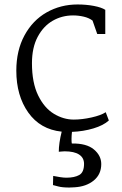

<svg xmlns="http://www.w3.org/2000/svg" viewBox="-20 -580 546 859"><path d="M302 62Q367 61 400 88.5Q433 116 433 154Q433 200 399.5 227.5Q366 255 313 258L290 259Q258 259 240 254Q222 249 217 248L218 207Q233 210 249 212.5Q265 215 277 215Q313 215 334.5 203Q356 191 356 153Q356 126 334 111.5Q312 97 269 97Q261 97 253.5 98Q246 99 243 99Q243 61 256 9Q160 -1 106.5 -76.5Q53 -152 53 -264Q53 -354 89.5 -421.5Q126 -489 188.5 -524.5Q251 -560 327 -560Q366 -560 400 -553.5Q434 -547 451 -536V-428H415L394 -488Q378 -500 354.5 -505.5Q331 -511 307 -511Q257 -511 215.5 -487Q174 -463 148.5 -415Q123 -367 123 -297Q123 -210 150.5 -153.5Q178 -97 221 -71Q264 -45 310 -45Q347 -45 389.5 -54.5Q432 -64 453 -78L467 -41Q443 -19 398 -5.5Q353 8 302 10Q300 28 300 41Q300 55 301 61Z"/></svg>

Font: Martel Light
Style: Regular
Weight: 300
Designer: Dan Reynolds
Foundry: Dan Reynolds
Version: Version 1.001; ttfautohint (v1.1) -l 5 -r 5 -G 72 -x 0 -D la